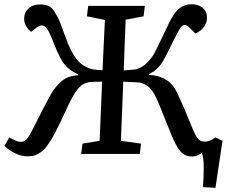

<svg xmlns="http://www.w3.org/2000/svg" viewBox="-20 -728 1073 908"><path d="M462.9 -341.8Q420.4 -341.8 402.8 -339.8Q369.1 -334.5 346.4 -305.2Q323.7 -275.9 297.9 -219.2Q279.8 -180.7 269.3 -158.2Q258.8 -135.7 245.1 -108.9Q231.4 -82 222.7 -68.1Q213.9 -54.2 202.4 -38.1Q190.9 -22 181.6 -14.6Q172.4 -7.3 160.4 -0.2Q148.4 6.8 136.2 9Q124 11.2 108.9 11.2Q81.5 11.2 52 -2.9Q22.5 -17.1 1 -38.1L23.9 -78.1Q24.4 -78.1 30.8 -74.5Q37.1 -70.8 38.8 -70.1Q40.5 -69.3 46.1 -66.4Q51.8 -63.5 54.7 -62.5Q57.6 -61.5 62.5 -59.8Q67.4 -58.1 71.3 -57.6Q75.2 -57.1 79.1 -57.1Q96.2 -57.1 108.4 -72.3Q120.6 -87.4 140.1 -127Q191.9 -231 219.2 -279.8Q242.2 -320.3 272.5 -345.2Q302.7 -370.1 350.1 -372.1V-376Q305.7 -396 284.2 -424.3Q262.7 -452.6 236.8 -517.1Q216.8 -570.3 204.1 -589.1Q191.4 -607.9 178.2 -607.9Q168.9 -607.9 154.8 -599.1L127 -577.1Q113.3 -587.4 103.8 -604Q94.2 -620.6 94.2 -639.2Q94.2 -668.9 114.7 -688Q135.3 -707 169.9 -707Q193.4 -707 209.5 -700Q225.6 -692.9 240 -668.9Q254.4 -645 261.5 -628.2Q268.6 -611.3 285.6 -563.5Q288.6 -555.7 290 -551.8Q314 -483.9 342.8 -447.5Q371.6 -411.1 419.9 -399.9Q425.3 -398.4 464.8 -396L476.1 -633.8L391.1 -650.9L397 -700.2H665L659.2 -650.9L574.2 -634.8L564.9 -395Q570.8 -395.5 586.7 -396.7Q602.5 -397.9 613 -398.9Q623.5 -399.9 627.9 -401.9Q655.3 -410.6 676.3 -432.1Q697.3 -453.6 708 -472.7Q718.8 -491.7 740.2 -537.6Q744.6 -546.9 747.1 -551.8Q784.2 -632.3 800.3 -656.7Q829.6 -701.2 870.6 -707Q877.9 -708 886.2 -708Q916.5 -708 937.7 -691.4Q959 -674.8 959 -643.1Q959 -620.6 943.8 -600.1Q928.7 -579.6 903.8 -569.8L873 -600.1Q861.8 -609.9 853 -609.9Q842.8 -609.9 832.8 -595.5Q822.8 -581.1 794.9 -524.9Q789.6 -513.7 779.3 -492.9Q769 -472.2 764.9 -464.1Q760.7 -456.1 752.4 -441.7Q744.1 -427.2 738.5 -420.7Q732.9 -414.1 724.1 -404.8Q715.3 -395.5 705.8 -389.4Q696.3 -383.3 684.1 -377.9V-374Q781.2 -368.7 816.9 -291Q833.5 -255.9 847.7 -223.1Q861.8 -190.4 875.5 -156.7Q889.2 -123 892.1 -116.2Q906.2 -82.5 917.5 -70.3Q928.7 -58.1 948.2 -58.1Q971.2 -58.1 999 -78.1L1032.2 -62L999 160.2L939.9 157.2Q943.4 112.8 943.4 63.7Q943.4 14.6 934.1 -4.9Q912.6 12.2 888.2 12.2Q854.5 12.2 833.3 -12Q812 -36.1 787.1 -99.1Q776.4 -125 730 -240.2Q710.4 -287.6 691.4 -309.1Q672.4 -330.6 640.1 -337.9Q636.2 -338.4 563 -341.8L551.8 -62L647 -48.8L641.1 0H363.8L370.1 -48.8L451.2 -62Z"/></svg>

Font: Literata Book Medium
Style: Italic
Weight: 500
Italic angle: -3°
Designer: Latin by Veronika Burian and Jose Scaglione. Greek by Irene Vlachou. Cyrillic by Vera Evstafieva
Foundry: TypeTogether
Version: Version 1.003;PS 001.003;hotconv 1.0.88;makeotf.lib2.5.64775